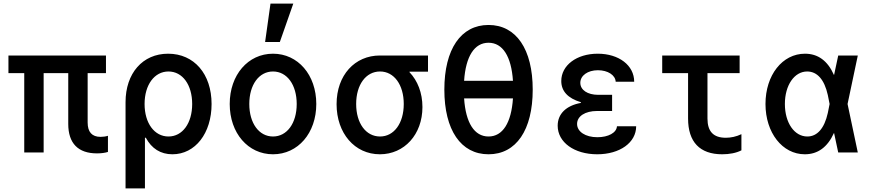

<svg xmlns="http://www.w3.org/2000/svg" viewBox="-20 -849 4840 1069"><path d="M115 0H223V-442H360V-159C360 -51 415 5 520 5C544 5 565 2 581 -3V-93C569 -89 553 -87 540 -87C492 -87 468 -114 468 -167V-442H570V-540H27V-442H115Z M940 10C1067 10 1158 -107 1158 -270C1158 -437 1061 -550 916 -550C774 -550 679 -441 679 -280V200H787V-82H792C824 -22 874 10 940 10ZM785 -270C785 -377 840 -451 918 -451C996 -451 1050 -377 1050 -270C1050 -163 996 -89 918 -89C840 -89 785 -163 785 -270Z M1500 10C1639 10 1741 -108 1741 -270C1741 -432 1639 -550 1500 -550C1361 -550 1259 -432 1259 -270C1259 -108 1361 10 1500 10ZM1500 -89C1422 -89 1368 -163 1368 -270C1368 -377 1422 -451 1500 -451C1578 -451 1632 -377 1632 -270C1632 -163 1578 -89 1500 -89ZM1613 -829H1486L1456 -615H1538Z M2096 -89C2017 -89 1963 -163 1963 -270C1963 -377 2017 -451 2096 -451C2174 -451 2228 -377 2228 -270C2228 -163 2174 -89 2096 -89ZM2095 10C2231 10 2332 -100 2332 -253C2332 -332 2305 -400 2260 -447V-450H2363V-540H2095C1956 -540 1854 -431 1854 -269C1854 -107 1955 10 2095 10Z M2700 10C2854 10 2946 -125 2946 -350C2946 -575 2854 -710 2700 -710C2546 -710 2454 -575 2454 -350C2454 -125 2546 10 2700 10ZM2700 -89C2621 -89 2573 -165 2564 -301H2836C2827 -165 2779 -89 2700 -89ZM2700 -611C2779 -611 2827 -535 2836 -399H2564C2573 -535 2621 -611 2700 -611Z M3408 -394H3511C3511 -485 3426 -550 3308 -550C3190 -550 3105 -485 3105 -398C3105 -342 3141 -302 3214 -280V-276C3132 -261 3085 -215 3085 -149C3085 -57 3177 10 3305 10C3431 10 3522 -55 3522 -146H3415C3413 -110 3367 -85 3306 -85C3239 -85 3193 -116 3193 -159C3193 -202 3238 -231 3304 -231H3388V-321H3311C3251 -321 3211 -348 3211 -388C3211 -428 3252 -458 3309 -458C3364 -458 3406 -431 3408 -394Z M3919 -189V-442H4098V-540H3667V-442H3811V-189C3811 -59 3876 10 4001 10C4041 10 4079 3 4108 -12V-102C4079 -88 4049 -82 4021 -82C3952 -82 3919 -117 3919 -189Z M4462 -550C4336 -550 4242 -431 4242 -270C4242 -110 4336 10 4461 10C4533 10 4587 -29 4623 -108H4624L4647 0H4756L4699 -270L4756 -540H4647L4624 -432H4623C4588 -511 4534 -550 4462 -550ZM4589 -220C4570 -134 4530 -89 4475 -89C4403 -89 4350 -165 4350 -270C4350 -375 4403 -451 4474 -451C4530 -451 4570 -406 4589 -320L4599 -270Z"/></svg>

Font: CommitMono
Style: 600Regular
Weight: 600
Monospace: yes
Designer: Eigil Nikolajsen
Foundry: Eigil Nikolajsen
Version: Version 1.143